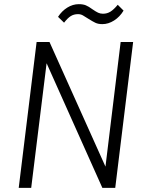

<svg xmlns="http://www.w3.org/2000/svg" viewBox="-20 -902 685 923"><path d="M288 -793 259 -821Q277 -849 303.5 -865.5Q330 -882 359 -882Q379 -882 392.5 -876.5Q406 -871 425 -857Q441 -846 451.5 -841Q462 -836 475 -836Q495 -836 511 -846Q527 -856 546 -879L574 -851Q556 -821 528.5 -803.5Q501 -786 472 -786Q452 -786 438.5 -792.5Q425 -799 406 -811Q389 -822 378.5 -828Q368 -834 355 -834Q335 -834 320 -824.5Q305 -815 288 -793ZM70 1 156 -700H218L487 -101L560 -700H620L534 1H472L204 -598L130 1Z"/></svg>

Font: Haskoy Light
Style: Italic
Weight: 300
Designer: Ertekin Erdin
Foundry: Ertekin Erdin
Version: Version 2.000; ttfautohint (v1.8.4.7-5d5b)